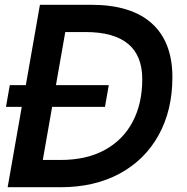

<svg xmlns="http://www.w3.org/2000/svg" viewBox="-20 -783 780 803"><path d="M361 -763Q528 -763 614.5 -685.5Q701 -608 701 -460Q701 -322 643.5 -218Q586 -114 480.5 -57Q375 0 234 0H12L71 -336H5L21 -427H88L147 -763ZM234 -114Q342 -114 418.5 -156Q495 -198 535 -274Q575 -350 575 -452Q575 -649 337 -649H253L214 -427H435L419 -336H198L159 -114Z"/></svg>

Font: Open Sauce Sans SemiBold Italic
Style: Regular
Weight: 600
Italic angle: -10°
Designer: Alfredo Marco Pradil
Foundry: Creative Sauce Fz LLC
Version: Version 1.477